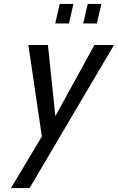

<svg xmlns="http://www.w3.org/2000/svg" viewBox="-20 -720 603 982"><path d="M131.1 242 563.1 -490H463.1L263.1 -126L225.1 -490H125.1L194.1 -22L36.1 242ZM405.5 -600H475.5L498.6 -700H428.6ZM262.5 -600H332.5L355.6 -700H285.6Z"/></svg>

Font: Cabin Condensed
Style: Regular
Weight: 400
Italic angle: -13°
Designer: Pablo Impallari
Foundry: Pablo Impallari. www.impallari.com Igino Marini. www.ikern.com
Version: Version 1.006